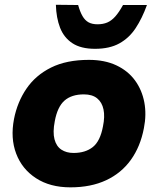

<svg xmlns="http://www.w3.org/2000/svg" viewBox="-20 -776 661 804"><path d="M274.8 8.5Q189.5 8.5 130.8 -29.8Q72.1 -68 47.7 -132.8Q23.2 -197.5 38.7 -278Q52.7 -349 90.9 -404.9Q129.1 -460.9 193.8 -493.1Q258.4 -525.3 352.3 -525.3Q418.7 -525.3 467.4 -502.3Q516.1 -479.3 545.3 -439.3Q574.5 -399.3 584.3 -347.8Q594 -296.3 582.5 -238.9Q568 -162.5 528.1 -106.7Q488.1 -51 424.5 -21.3Q360.8 8.5 274.8 8.5ZM287.8 -135.5Q337.5 -135.5 368.6 -160.2Q399.7 -184.8 411.2 -246.9Q419.7 -287.9 413.4 -317.8Q407.2 -347.6 386.8 -364.2Q366.5 -380.8 331.3 -380.8Q279.6 -380.8 250 -354.7Q220.4 -328.5 209.4 -268.5Q200.4 -222.4 208.2 -192.8Q216 -163.2 237.1 -149.3Q258.2 -135.5 287.8 -135.5ZM378 -571.6Q318.6 -571.6 283.1 -595.1Q247.6 -618.6 231.5 -660Q215.5 -701.5 214 -756L307.2 -755Q315.2 -726.4 325.5 -708.6Q335.8 -690.8 350.8 -682.5Q365.9 -674.3 388.4 -674.3Q411.4 -674.3 429.2 -681.8Q447 -689.3 462.8 -707.1Q478.6 -724.9 495.1 -755H595.3Q575.3 -699.5 548.1 -658.3Q520.9 -617 479.9 -594.3Q439 -571.6 378 -571.6Z"/></svg>

Font: REM Medium
Style: Italic
Weight: 500
Italic angle: -11°
Designer: Octavio Pardo
Foundry: Ashler Design
Version: Version 1.005;gftools[0.9.28]